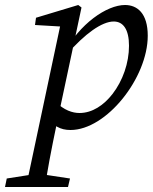

<svg xmlns="http://www.w3.org/2000/svg" viewBox="-78 -507 611 768"><path d="M26 241H102C112 173 124 107 151 -22L155 -40L248 -477L235 -487L66 -436L62 -407L181 -400L165 -414L26 241ZM102 -45C135 -3 163 13 204 13C348 13 513 -196 513 -364C513 -454 471 -487 422 -487C349 -487 240 -412 177 -293L188 -288C262 -373 330 -421 377 -421C415 -421 438 -389 438 -324C438 -255 413 -184 372 -131C337 -86 291 -55 240 -55C212 -55 178 -66 144 -100L102 -45ZM-58 241H194L202 207L83 189H64L-51 207L-58 241Z"/></svg>

Font: Source Serif Variable
Style: Italic
Weight: 389
Italic angle: -12°
Designer: Frank Grießhammer
Foundry: Adobe Systems Incorporated
Version: Version 3.001;hotconv 1.0.111;makeotfexe 2.5.65597